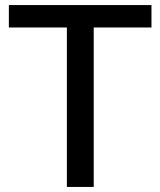

<svg xmlns="http://www.w3.org/2000/svg" viewBox="-20 -738 633 758"><path d="M350 0H244V-629.5H15V-718H578V-629.5H350Z"/></svg>

Font: Verano Sans Medium
Style: Regular
Weight: 500
Designer: Lukasz Dziedzic with Adam Twardoch and Botio Nikoltchev
Foundry: tyPoland Lukasz Dziedzic
Version: Version 3.001;December 28, 2019;FontCreator 12.0.0.2547 64-b